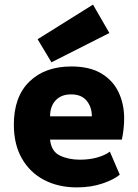

<svg xmlns="http://www.w3.org/2000/svg" viewBox="-20 -806 598 832"><path d="M313 6Q233 6 171.5 -26Q110 -58 75 -119Q40 -180 40 -266Q40 -387 107.5 -452.5Q175 -518 289 -518Q369 -518 419.5 -487.5Q470 -457 494 -406Q518 -355 518 -293Q518 -271 515.5 -247.5Q513 -224 508 -201H197Q202 -150 239.5 -132Q277 -114 326 -114Q367 -114 401 -123.5Q435 -133 456 -149L499 -49Q474 -28 424.5 -11Q375 6 313 6ZM197 -302H378Q378 -342 355.5 -369.5Q333 -397 288 -397Q245 -397 221 -371Q197 -345 197 -302ZM203 -536 143 -636 383 -786 454 -663Z"/></svg>

Font: Braah One
Style: Regular
Weight: 400
Designer: Ashish Kumar
Foundry: Ashish Kumar
Version: Version 1.001; ttfautohint (v1.8.4.7-5d5b);gftools[0.9.29]